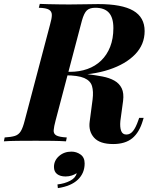

<svg xmlns="http://www.w3.org/2000/svg" viewBox="-62 -728 793 989"><path d="M276 -355Q305 -353 324.5 -351.5Q344 -350 358.5 -348.5Q373 -347 387 -346Q429 -341 465.5 -334Q502 -327 527.5 -312.5Q553 -298 565 -273Q577 -248 572 -208L558 -105Q555 -73 562 -54Q569 -35 589 -35Q609 -35 623.5 -53.5Q638 -72 650 -107L655 -121H678L674 -108Q656 -46 619.5 -16Q583 14 521 14Q452 14 422.5 -19Q393 -52 400 -102L415 -216Q420 -257 412 -284.5Q404 -312 372 -326Q340 -340 274 -340ZM260 -340 265 -358H298Q347 -358 388 -372.5Q429 -387 459 -416Q489 -445 505.5 -487Q522 -529 522 -583Q522 -637 499 -662.5Q476 -688 429 -688Q400 -688 385.5 -674.5Q371 -661 360 -622L224 -106Q216 -76 214.5 -57.5Q213 -39 228 -30.5Q243 -22 282 -20L278 0Q248 -2 207.5 -2.5Q167 -3 122 -3Q74 -3 29 -2.5Q-16 -2 -42 0L-38 -20Q-4 -22 15 -28Q34 -34 45 -52Q56 -70 65 -106L196 -602Q205 -633 205 -651Q205 -669 190.5 -678Q176 -687 138 -688L143 -708Q161 -707 187 -706.5Q213 -706 241.5 -705.5Q270 -705 294 -705Q340 -705 375.5 -706Q411 -707 444 -707Q566 -707 624.5 -673Q683 -639 683 -568Q683 -499 634.5 -448.5Q586 -398 500 -369.5Q414 -341 300 -341ZM306 53Q332 53 353 68Q374 83 374 114Q374 164 339 197.5Q304 231 236 241L234 222Q271 218 299.5 203Q328 188 333 164Q323 171 308 176Q293 181 276 181Q248 181 232 168.5Q216 156 216 132Q216 99 242 76Q268 53 306 53Z"/></svg>

Font: Playfair Display
Style: Bold Italic
Weight: 700
Italic angle: -14°
Designer: Claus Eggers Sørensen
Foundry: Claus Eggers Sørensen
Version: Version 1.203